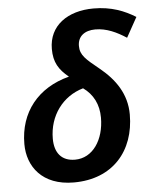

<svg xmlns="http://www.w3.org/2000/svg" viewBox="-54 -811 701 867"><g transform="rotate(-5 296.0 -377.5)"><path d="M246 10C423 10 524 -109 524 -274C524 -367 475 -436 406 -492C347 -540 322 -560 322 -602C322 -646 354 -670 402 -670C453 -670 499 -648 542 -620L592 -710C542 -741 483 -765 402 -765C285 -765 199 -705 199 -599C199 -538 221 -504 265 -468C122 -431 38 -326 38 -182C38 -81 102 10 246 10ZM260 -92C199 -92 168 -131 168 -195C168 -299 230 -383 324 -410C369 -378 393 -331 393 -271C393 -171 341 -92 260 -92Z"/></g></svg>

Font: Noto Sans SemiBold
Style: Italic
Weight: 600
Italic angle: -12°
Designer: Monotype Design Team
Foundry: Monotype Imaging Inc.
Version: Version 2.013